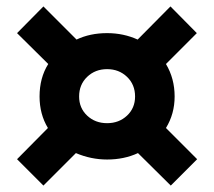

<svg xmlns="http://www.w3.org/2000/svg" viewBox="-20 -648 665 597"><path d="M115 -71 33 -153 129 -250Q103 -293 103 -348Q103 -406 130 -449L33 -545L115 -628L218 -525Q260 -545 313 -545Q364 -545 408 -525L510 -628L592 -545L496 -449Q523 -404 523 -348Q523 -294 496 -250L593 -153L511 -71L409 -172Q366 -152 313 -152Q263 -152 216 -172ZM400 -348Q400 -385 375 -409Q350 -433 313 -433Q276 -433 251 -409Q226 -385 226 -348Q226 -312 251 -288.5Q276 -265 313 -265Q350 -265 375 -288.5Q400 -312 400 -348Z"/></svg>

Font: Mona Sans
Style: Bold
Weight: 700
Designer: Deni Anggara
Foundry: GitHub
Version: Version 2.000;Glyphs 3.2.3 (3260)